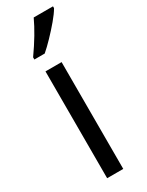

<svg xmlns="http://www.w3.org/2000/svg" viewBox="-203 -801 641 836"><g transform="rotate(-30 117.5 -383.0)"><path d="M146 0H65V-537H146ZM235 -757Q223 -736 199 -707.5Q175 -679 148.5 -651.5Q122 -624 101 -606H49V-617Q107 -699 138 -766H235Z"/></g></svg>

Font: Noto Sans Oriya ExtCond
Style: Regular
Weight: 400
Width: 2
Designer: Amélie Bonet and Sol Matas
Foundry: Google LLC
Version: Version 2.006; ttfautohint (v1.8.4.7-5d5b)